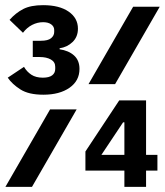

<svg xmlns="http://www.w3.org/2000/svg" viewBox="-20 -724 640 744"><path d="M148 -357Q91 -357 59 -377.5Q27 -398 10 -423L73 -465Q84 -446 101.5 -434.5Q119 -423 146 -423Q170 -423 182 -432Q194 -441 194 -457V-465Q194 -484 177 -493.5Q160 -503 134 -503H107V-566H138Q166 -566 178 -576Q190 -586 190 -600V-608Q190 -621 178.5 -629.5Q167 -638 147 -638Q125 -638 104.5 -627.5Q84 -617 69 -597L17 -647Q41 -674 70 -689Q99 -704 147 -704Q210 -704 246 -679Q282 -654 282 -613Q282 -581 261 -561Q240 -541 211 -537V-533Q246 -528 267 -509Q288 -490 288 -457Q288 -411 249.5 -384Q211 -357 148 -357ZM496 -698H599L426 -398H323ZM174 -300H277L104 0H1ZM462 -63H311V-137L442 -335H546V-124H590V-63H546V0H462ZM462 -124V-250H457L373 -124Z"/></svg>

Font: Lilex
Style: Regular
Weight: 400
Monospace: yes
Designer: Mike Abbink, Paul van der Laan, Pieter van Rosmalen, Mikhael Khrustik
Foundry: Mikhael Khrustik
Version: Version 2.510